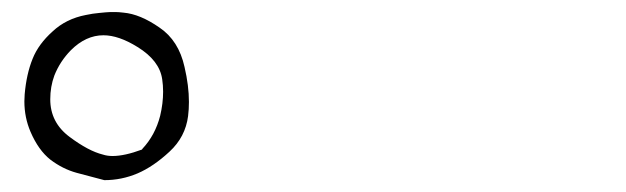

<svg xmlns="http://www.w3.org/2000/svg" viewBox="-20 -832 1040 319"><path d="M167 -572.8Q158.2 -572.8 150.9 -575.2Q127 -581.1 95.7 -604.5Q63.5 -628.4 63.5 -667Q63.5 -688 70.3 -706.5Q79.6 -730 97.7 -748.5Q122.6 -773.4 151.9 -773.4Q177.2 -773.4 208.5 -753.9Q245.1 -731.4 249.5 -700.2Q251 -690.4 251 -679.7Q251 -660.2 246.1 -639.6Q237.8 -607.4 216.8 -585L215.8 -583.5Q187 -572.8 167 -572.8ZM293.9 -662.6Q293.9 -689.5 286.6 -720.7Q276.9 -764.6 245.1 -786.1Q212.9 -808.6 185.1 -811Q176.8 -812 171.6 -812Q166.5 -812 163.6 -812Q160.6 -812 155.5 -811.5Q150.4 -811 145 -810.5Q134.3 -809.6 122.6 -807.1Q89.8 -800.8 67.4 -779.8Q43.9 -758.8 34.2 -734.4Q23.9 -709 21 -675.3Q20.5 -669.4 20.5 -663.6Q20.5 -636.7 30.8 -612.8Q43.9 -582.5 63.5 -566.9Q84 -551.3 107.2 -544.9Q130.4 -538.6 153.3 -532.7Q182.1 -532.7 208.5 -543.9Q234.9 -555.2 261.7 -580.1Q288.1 -604.5 292.5 -639.2Q293.9 -650.4 293.9 -662.6Z"/></svg>

Font: NaikaiFont
Style: Light
Weight: 300
Version: Version 1.89